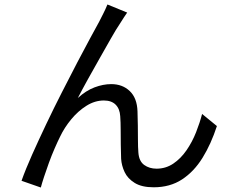

<svg xmlns="http://www.w3.org/2000/svg" viewBox="-20 -798 1040 856"><path d="M547 -742Q541 -734 532.5 -720.5Q524 -707 515 -693Q498 -668 474.5 -626.5Q451 -585 424 -537.5Q397 -490 371.5 -444Q346 -398 327 -361Q363 -394 401.5 -408.5Q440 -423 476 -423Q526 -423 558.5 -392Q591 -361 593 -302Q594 -272 594.5 -238.5Q595 -205 595 -173.5Q595 -142 597 -117Q600 -79 623 -62.5Q646 -46 678 -46Q719 -46 752.5 -68.5Q786 -91 811.5 -128Q837 -165 854 -208Q871 -251 881 -290L947 -236Q921 -156 883 -94.5Q845 -33 791.5 2Q738 37 665 37Q612 37 580.5 17.5Q549 -2 535.5 -31Q522 -60 520 -90Q519 -119 518.5 -153Q518 -187 518 -220Q518 -253 516 -280Q514 -313 495.5 -331.5Q477 -350 443 -350Q403 -350 365.5 -326.5Q328 -303 297.5 -266Q267 -229 248 -189Q237 -167 223.5 -136Q210 -105 198 -72Q186 -39 176.5 -10Q167 19 162 38L76 8Q94 -43 123 -108Q152 -173 186 -244.5Q220 -316 256 -386.5Q292 -457 324.5 -519.5Q357 -582 383 -629.5Q409 -677 422 -701Q431 -719 440.5 -737.5Q450 -756 459 -778Z"/></svg>

Font: Farlight84_Sys_V01
Style: Regular
Weight: 400
Designer: Ryoko NISHIZUKA  (kana, bopomofo & ideographs); Paul D. Hunt (Latin, Greek & Cyrillic); Sandoll Communications , Soo-you
Foundry: Adobe
Version: Version 2.004;October 29, 2024;FontCreator 14.0.0.2814 64-bi